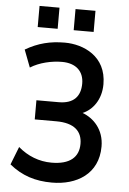

<svg xmlns="http://www.w3.org/2000/svg" viewBox="-59 -926 658 978"><g transform="rotate(5 269.5 -437.5)"><path d="M244 8C370 8 480 -56 480 -197C480 -284 426 -338 369 -359C419 -380 462 -434 462 -514C462 -658 342 -708 248 -708C174 -708 112 -693 47 -655L81 -566C127 -595 189 -609 242 -609C314 -609 354 -570 354 -508C354 -443 320 -403 243 -403H129V-305H239C332 -305 372 -265 372 -201C372 -133 327 -93 233 -93C169 -93 111 -116 62 -158L26 -66C90 -14 158 8 244 8ZM287 -775H389V-883H287ZM103 -775H205V-883H103Z"/></g></svg>

Font: Finlandica Medium
Style: Regular
Weight: 500
Designer: Niklas Ekholm, Juho Hiilivirta, Jaakko Suomalainen
Foundry: Helsinki Type Studio
Version: Version 2.000;Glyphs 3.2 (3202)